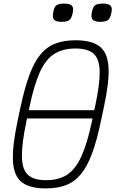

<svg xmlns="http://www.w3.org/2000/svg" viewBox="-20 -1039 645 1073"><path d="M106 -377 116 -423H530L520 -377ZM236 14Q146 14 101.5 -21Q57 -56 52.5 -138Q48 -220 78 -362L95 -442Q118 -549 144.5 -620.5Q171 -692 206 -734.5Q241 -777 289 -795.5Q337 -814 403 -814Q493 -814 537.5 -779Q582 -744 586.5 -662Q591 -580 560 -438L543 -358Q521 -252 494 -180Q467 -108 432 -65.5Q397 -23 349 -4.5Q301 14 236 14ZM237 -32Q308 -32 355 -62.5Q402 -93 435 -165.5Q468 -238 494 -362L511 -442Q538 -567 537 -638Q536 -709 503.5 -738.5Q471 -768 402 -768Q331 -768 283 -737.5Q235 -707 202.5 -635Q170 -563 144 -438L127 -358Q101 -234 102.5 -162.5Q104 -91 136.5 -61.5Q169 -32 237 -32ZM541 -917Q508 -917 497.5 -929.5Q487 -942 494 -973Q499 -1000 511.5 -1009.5Q524 -1019 554 -1019Q587 -1019 598 -1007Q609 -995 602 -965Q596 -937 583.5 -927Q571 -917 541 -917ZM325 -917Q292 -917 281.5 -929.5Q271 -942 278 -973Q283 -1000 295.5 -1009.5Q308 -1019 338 -1019Q371 -1019 382 -1007Q393 -995 386 -965Q380 -937 367.5 -927Q355 -917 325 -917Z"/></svg>

Font: Victor Mono Thin
Style: Italic
Weight: 100
Italic angle: -12°
Monospace: yes
Designer: Rune Bjørnerås
Version: Version 1.561;gftools[0.9.30]